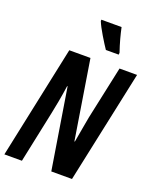

<svg xmlns="http://www.w3.org/2000/svg" viewBox="-173 -1046 921 1142"><g transform="rotate(20 288.0 -475.0)"><path d="M434 -790 435 -802Q421 -843 411 -880Q401 -917 394 -950H266V-941Q278 -911 306.5 -863.5Q335 -816 353 -790ZM109 0 178 -328Q184 -356 193.5 -407Q203 -458 210 -509H213L295 0H426L578 -714H467L395 -378Q390 -350 382 -306Q374 -262 366 -215H363L283 -714H149L-2 0Z"/></g></svg>

Font: Noto Sans Display Condensed
Style: Bold Italic
Weight: 700
Width: 3
Designer: Monotype Design team
Foundry: Monotype Imaging Inc.
Version: 1.000